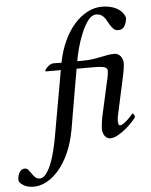

<svg xmlns="http://www.w3.org/2000/svg" viewBox="-219 -751 813 1031"><g transform="rotate(-5 187.5 -235.5)"><path d="M369 -701Q388 -701 407 -697.5Q426 -694 443 -686Q460 -678 473 -665Q486 -652 493 -632Q493 -610 482 -589Q471 -568 447 -568Q430 -568 420 -578.5Q410 -589 402 -602Q396 -612 390.5 -622.5Q385 -633 377.5 -642Q370 -651 360 -656.5Q350 -662 335 -662Q311 -662 291 -635.5Q271 -609 255 -571Q239 -533 228 -492Q217 -451 212 -421H241Q271 -421 294.5 -424.5Q318 -428 338 -432Q358 -436 376 -439.5Q394 -443 413 -443Q433 -443 446.5 -427.5Q460 -412 460 -386Q460 -378 457.5 -361Q455 -344 452 -330L405 -114Q403 -108 402 -97Q401 -86 401 -82Q401 -75 402.5 -66.5Q404 -58 412 -58Q420 -58 432 -66.5Q444 -75 455 -85.5Q466 -96 474 -105.5Q482 -115 483 -116Q486 -116 490.5 -108.5Q495 -101 495 -96Q490 -87 474.5 -70Q459 -53 438.5 -36Q418 -19 395.5 -6Q373 7 354 7Q335 7 323.5 -9Q312 -25 312 -51Q312 -59 314.5 -76Q317 -93 319 -107L367 -323Q368 -326 369.5 -337.5Q371 -349 371 -357Q371 -370 355 -375.5Q339 -381 298 -381H205Q193 -312 182 -249Q178 -222 173 -194.5Q168 -167 163.5 -141.5Q159 -116 155.5 -93.5Q152 -71 149 -56Q136 15 111.5 68.5Q87 122 55.5 158Q24 194 -10.5 212Q-45 230 -77 230Q-112 230 -131.5 218Q-151 206 -157 195Q-159 186 -157.5 174.5Q-156 163 -151.5 153Q-147 143 -139 136Q-131 129 -119 129Q-107 129 -99.5 138.5Q-92 148 -84.5 159Q-77 170 -67.5 179.5Q-58 189 -43 189Q-24 189 -8 167.5Q8 146 20.5 114Q33 82 42 44.5Q51 7 57 -26L120 -381H39Q37 -382 37 -384Q37 -388 41.5 -394Q46 -400 52.5 -406Q59 -412 67.5 -416.5Q76 -421 85 -421L127 -420Q127 -421 127.5 -422Q128 -423 128 -424Q140 -485 163.5 -536Q187 -587 219 -623.5Q251 -660 289.5 -680.5Q328 -701 369 -701Z"/></g></svg>

Font: Vermiglione Medium
Style: Italic
Weight: 500
Italic angle: -11°
Version: Version 1.000